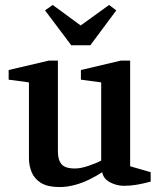

<svg xmlns="http://www.w3.org/2000/svg" viewBox="-20 -746 652 776"><path d="M220 10Q173 10 146 -6.5Q119 -23 108 -50Q97 -77 97 -106V-413L15 -424V-463L177 -501H214V-133Q214 -100 228.5 -82.5Q243 -65 283 -65Q305 -65 335.5 -75Q366 -85 389 -97V-413L307 -424V-463L468 -501H506V-74L589 -50V-12Q555 -3 530.5 1Q506 5 481 5Q452 5 425 -9Q398 -23 393 -50Q372 -36 343 -21.5Q314 -7 282.5 1.5Q251 10 220 10ZM268 -563 162 -704 193 -726 306 -643 421 -726 450 -704 345 -563Z"/></svg>

Font: Manuale SemiBold
Style: Regular
Weight: 600
Version: Version 1.002